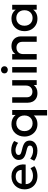

<svg xmlns="http://www.w3.org/2000/svg" viewBox="1434 -2196 972 3879"><g transform="rotate(-90 1919.5 -256.0)"><path d="M302.5 15Q222.5 15 162 -17.8Q101.5 -50.5 67.8 -109.5Q34 -168.5 34 -246.5Q34 -303.5 53.5 -351.8Q73 -400 108.5 -435.5Q144 -471 191.8 -490.5Q239.5 -510 296 -510Q357.5 -510 405.5 -488.2Q453.5 -466.5 485.2 -427.5Q517 -388.5 530.2 -336.2Q543.5 -284 534.5 -223H139.5Q138.5 -178.5 159 -145.2Q179.5 -112 217.8 -93.5Q256 -75 308 -75Q350 -75 389.2 -87.8Q428.5 -100.5 460.5 -125.5L503 -46.5Q479 -27 445 -13.2Q411 0.5 374 7.8Q337 15 302.5 15ZM146 -304H426.5Q425 -360 390.8 -392Q356.5 -424 293.5 -424Q232.5 -424 192.2 -392Q152 -360 146 -304Z M816 14.5Q754.5 14.5 701 -3Q647.5 -20.5 611 -50L652.5 -130.5Q687 -103.5 730.2 -88Q773.5 -72.5 815.5 -72.5Q864 -72.5 891 -89.5Q918 -106.5 918 -137Q918 -166 894.8 -179.8Q871.5 -193.5 806.5 -208.5Q713 -228 670.8 -263.8Q628.5 -299.5 628.5 -363Q628.5 -407.5 653.2 -441.8Q678 -476 721.5 -495.5Q765 -515 822 -515Q877.5 -515 926.5 -499.2Q975.5 -483.5 1011.5 -455L972.5 -374Q954 -390.5 929.5 -402.5Q905 -414.5 877.8 -421.2Q850.5 -428 823.5 -428Q781.5 -428 755.2 -411.8Q729 -395.5 729 -367Q729 -337.5 754 -323.5Q779 -309.5 840 -295.5Q936 -274.5 977.5 -239.5Q1019 -204.5 1019 -142.5Q1019 -95 993.5 -59.8Q968 -24.5 922.2 -5Q876.5 14.5 816 14.5Z M1527 210V-111.5L1549.5 -87Q1516.5 -39.5 1467 -12.2Q1417.5 15 1350 15Q1276.5 15 1220 -20.2Q1163.5 -55.5 1132 -115Q1100.5 -174.5 1100.5 -247.5Q1100.5 -304 1118.8 -352Q1137 -400 1170 -435.5Q1203 -471 1248.5 -490.5Q1294 -510 1348.5 -510Q1400 -510 1439.5 -496Q1479 -482 1507.2 -457.2Q1535.5 -432.5 1553.5 -401L1537.5 -376V-495H1636.5V210ZM1368.5 -82.5Q1414.5 -82.5 1450.2 -102.8Q1486 -123 1506.5 -160Q1527 -197 1527 -247.5Q1527 -298 1506.5 -335.2Q1486 -372.5 1450.2 -392.5Q1414.5 -412.5 1368.5 -412.5Q1323 -412.5 1287.2 -392.5Q1251.5 -372.5 1231 -335.2Q1210.5 -298 1210.5 -247.5Q1210.5 -197 1231 -160Q1251.5 -123 1287 -102.8Q1322.5 -82.5 1368.5 -82.5Z M1980.5 15Q1914 15 1870.8 -11.8Q1827.5 -38.5 1806 -82.5Q1784.5 -126.5 1784.5 -178.5V-495H1894.5V-199Q1894.5 -148 1924.8 -117.2Q1955 -86.5 2008.5 -86.5Q2043.5 -86.5 2071 -102.2Q2098.5 -118 2114.8 -146.5Q2131 -175 2131 -212.5V-495H2241V0H2142V-58.5Q2113 -23.5 2073.2 -4.2Q2033.5 15 1980.5 15Z M2394 0V-495H2504V0ZM2449 -583.5Q2419.5 -583.5 2398 -602.5Q2376.5 -621.5 2376.5 -652.5Q2376.5 -683 2398 -702.2Q2419.5 -721.5 2449 -721.5Q2478.5 -721.5 2500 -702.2Q2521.5 -683 2521.5 -652.5Q2521.5 -621.5 2500 -602.5Q2478.5 -583.5 2449 -583.5Z M2657 0V-495H2767V-432Q2798 -473.5 2839 -491.8Q2880 -510 2924 -510Q2992 -510 3036.5 -483Q3081 -456 3102.8 -413.5Q3124.5 -371 3124.5 -326V0H3014.5V-292Q3014.5 -345 2982.8 -377Q2951 -409 2894.5 -409Q2857.5 -409 2828.8 -392.5Q2800 -376 2783.5 -346.8Q2767 -317.5 2767 -278.5V0Z M3482 15Q3408 15 3351.2 -19.2Q3294.5 -53.5 3262.2 -112.8Q3230 -172 3230 -247.5Q3230 -304 3248.5 -352Q3267 -400 3300.5 -435.5Q3334 -471 3380.5 -490.5Q3427 -510 3482 -510Q3555 -510 3604.2 -479Q3653.5 -448 3679.5 -399L3664 -375.5V-495H3762V0H3664V-119.5L3679.5 -96Q3653.5 -47 3604.2 -16Q3555 15 3482 15ZM3496.5 -82.5Q3541.5 -82.5 3577 -102.8Q3612.5 -123 3632.8 -160Q3653 -197 3653 -247.5Q3653 -298 3632.8 -335.2Q3612.5 -372.5 3577 -392.5Q3541.5 -412.5 3496.5 -412.5Q3451 -412.5 3415.8 -392.5Q3380.5 -372.5 3360 -335.2Q3339.5 -298 3339.5 -247.5Q3339.5 -197 3360 -160Q3380.5 -123 3415.8 -102.8Q3451 -82.5 3496.5 -82.5Z"/></g></svg>

Font: Geologica Thin Cursive
Style: Regular
Weight: 400
Version: Version 1.010;gftools[0.9.28]